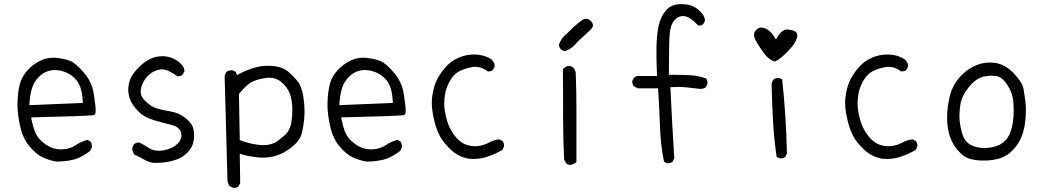

<svg xmlns="http://www.w3.org/2000/svg" viewBox="-20 -792 5040 929"><path d="M222.2 -450.7Q231.9 -452.6 238 -452.9Q244.1 -453.1 246.8 -453.1Q249.5 -453.1 253.7 -452.9Q257.8 -452.6 263.2 -451.7Q273.4 -450.7 283.7 -447.3Q317.9 -437 340.8 -414.1Q359.9 -395.5 369.1 -368.9Q378.4 -342.3 380.4 -302.2L380.9 -293.9L122.1 -283.2Q124 -315.4 126.5 -329.1Q130.4 -352.5 135.3 -366.7Q145.5 -397.5 168.9 -420.9Q192.4 -444.3 222.2 -450.7ZM286.6 -69.8Q281.2 -69.3 273.4 -69.3Q265.6 -69.3 253.2 -71.3Q240.7 -73.2 227.5 -78.6Q202.6 -89.4 181.2 -108.9Q159.2 -128.9 148.9 -155.5Q138.7 -182.1 132.3 -214.4L130.9 -224.1Q391.1 -230 429.7 -234.4L434.6 -234.9Q442.9 -237.8 442.9 -255.9Q442.9 -279.8 433.6 -338.4Q424.8 -396 384.8 -441.9Q344.7 -488.3 317.9 -498Q290 -508.3 250.5 -512.2Q243.7 -512.7 236.8 -512.7Q206.1 -512.7 177.2 -499.5Q141.6 -482.4 114.5 -453.4Q87.4 -424.3 77.1 -389.2Q66.9 -353 64.9 -300.3Q64.5 -293.9 64.5 -287.1Q64.5 -239.7 76.7 -184.6Q89.8 -122.1 123.5 -83Q157.2 -43.9 188 -30Q218.8 -16.1 252.4 -10.3Q297.4 -10.3 335.4 -19.5Q373.5 -28.8 416.5 -62L424.3 -78.6Q424.8 -80.6 424.8 -82.5Q424.8 -97.2 417.5 -107.9L402.3 -115.2Q374 -107.4 349.1 -91.3Q320.3 -71.8 286.6 -69.8Z M733.9 -3.9Q774.4 -3.9 811.5 -13.2Q856.9 -23.9 885.7 -52.7Q909.7 -76.7 915.5 -104Q919.4 -120.1 919.4 -135.3Q919.4 -150.4 916.5 -164.6Q911.1 -193.8 878.4 -220.2Q845.2 -247.1 796.9 -254.4Q745.6 -262.7 721.7 -274.4Q698.2 -286.1 675.8 -311Q660.6 -328.1 660.6 -350.1Q660.6 -362.3 665.5 -376.5Q678.7 -412.1 702.4 -431.6Q726.1 -451.2 755.9 -456.1Q759.8 -456.5 763.7 -456.5Q792.5 -456.5 837.9 -423.3Q839.4 -422.9 843.3 -422.9Q847.2 -422.9 852.8 -424.6Q858.4 -426.3 863.3 -430.2L872.1 -446.8Q872.1 -448.7 872.1 -451.4Q872.1 -454.1 870.8 -459Q869.6 -463.9 865.7 -470.2Q859.9 -479.5 849.1 -488.8Q813 -520 764.6 -520Q707 -520 657.2 -471.7Q627.9 -443.4 616 -421.1Q604 -398.9 601.1 -370.1Q600.6 -364.3 600.6 -357.9Q600.6 -335.9 608.4 -313.5Q618.7 -284.7 647.5 -254.9Q676.3 -225.1 724.4 -210.7Q772.5 -196.3 808.6 -188Q849.6 -177.7 856.9 -148.4Q857.9 -142.6 857.9 -136Q857.9 -129.4 855.5 -121.6Q851.1 -108.9 839.8 -97.2L836.4 -94.2Q811.5 -71.3 770.5 -64.5Q758.8 -62.5 749.5 -62.5Q721.2 -62.5 702.6 -74.7Q680.2 -88.9 655.8 -102.1Q653.8 -102.5 652.3 -102.5Q638.2 -102.5 628.9 -94.7Q621.6 -85.4 619.6 -72.3Q621.6 -56.6 630.4 -43.9Q653.3 -34.2 675.3 -21Q696.3 -8.3 719.7 -4.4Q727.1 -3.9 733.9 -3.9Z M1309.6 -101.1Q1290 -92.8 1270.5 -90.8Q1261.2 -89.8 1255.9 -89.8Q1250.5 -89.8 1243.9 -90.1Q1237.3 -90.3 1226.1 -91.8Q1181.6 -98.1 1145.5 -112.3L1140.1 -114.3L1136.2 -337.9Q1150.4 -355 1161.6 -366.2Q1187.5 -392.1 1209 -400.4Q1238.3 -411.6 1273.9 -415.5Q1279.8 -416 1285.2 -416Q1316.4 -416 1341.3 -395Q1369.1 -371.1 1380.9 -342.8Q1394.5 -309.1 1394.5 -259.3Q1394.5 -231 1390.1 -201.7Q1383.8 -160.6 1356 -136.2Q1330.1 -113.3 1309.6 -101.1ZM1107.9 116.7Q1109.9 117.2 1111.3 117.2Q1112.8 117.2 1115 116.9Q1117.2 116.7 1119.9 116.2Q1122.6 115.7 1125 114.7Q1129.9 113.3 1133.8 109.9L1142.1 93.8L1140.1 -48.3L1150.9 -44.9Q1183.1 -35.6 1225.1 -30.8Q1237.8 -29.3 1250.5 -29.3Q1278.8 -29.3 1307.6 -36.1Q1348.6 -46.9 1390.1 -78.6Q1430.2 -110.4 1439.9 -146Q1449.7 -184.1 1452.6 -227.1Q1453.6 -238.8 1453.6 -251.5Q1453.6 -284.7 1447.8 -323.2Q1440.4 -374.5 1419.4 -399.4Q1397.5 -425.8 1372.6 -446.8Q1339.8 -473.6 1275.9 -473.6Q1244.6 -473.6 1216.3 -465.8Q1174.8 -454.1 1134.8 -433.1L1126.5 -428.7L1120.6 -444.3L1105 -451.7Q1103 -452.1 1098.9 -452.1Q1094.7 -452.1 1088.4 -450.4Q1082 -448.7 1076.2 -444.3Q1068.4 -434.6 1066.9 -422.4L1080.6 79.6Q1082 95.7 1091.3 108.9Z M1722.2 -450.7Q1731.9 -452.6 1738 -452.9Q1744.1 -453.1 1746.8 -453.1Q1749.5 -453.1 1753.7 -452.9Q1757.8 -452.6 1763.2 -451.7Q1773.4 -450.7 1783.7 -447.3Q1817.9 -437 1840.8 -414.1Q1859.9 -395.5 1869.1 -368.9Q1878.4 -342.3 1880.4 -302.2L1880.9 -293.9L1622.1 -283.2Q1624 -315.4 1626.5 -329.1Q1630.4 -352.5 1635.3 -366.7Q1645.5 -397.5 1668.9 -420.9Q1692.4 -444.3 1722.2 -450.7ZM1786.6 -69.8Q1781.2 -69.3 1773.4 -69.3Q1765.6 -69.3 1753.2 -71.3Q1740.7 -73.2 1727.5 -78.6Q1702.6 -89.4 1681.2 -108.9Q1659.2 -128.9 1648.9 -155.5Q1638.7 -182.1 1632.3 -214.4L1630.9 -224.1Q1891.1 -230 1929.7 -234.4L1934.6 -234.9Q1942.9 -237.8 1942.9 -255.9Q1942.9 -279.8 1933.6 -338.4Q1924.8 -396 1884.8 -441.9Q1844.7 -488.3 1817.9 -498Q1790 -508.3 1750.5 -512.2Q1743.7 -512.7 1736.8 -512.7Q1706.1 -512.7 1677.2 -499.5Q1641.6 -482.4 1614.5 -453.4Q1587.4 -424.3 1577.1 -389.2Q1566.9 -353 1564.9 -300.3Q1564.5 -293.9 1564.5 -287.1Q1564.5 -239.7 1576.7 -184.6Q1589.8 -122.1 1623.5 -83Q1657.2 -43.9 1688 -30Q1718.8 -16.1 1752.4 -10.3Q1797.4 -10.3 1835.4 -19.5Q1873.5 -28.8 1916.5 -62L1924.3 -78.6Q1924.8 -80.6 1924.8 -82.5Q1924.8 -97.2 1917.5 -107.9L1902.3 -115.2Q1874 -107.4 1849.1 -91.3Q1820.3 -71.8 1786.6 -69.8Z M2328.1 -519.5Q2302.7 -528.3 2272.9 -528.3Q2236.3 -528.3 2202.1 -514.2Q2159.2 -496.1 2131.3 -461.9Q2103 -427.2 2089.8 -397Q2076.7 -366.7 2070.8 -320.8Q2069.3 -309.1 2069.3 -296.1Q2069.3 -283.2 2070.3 -269.5Q2073.2 -241.2 2081.5 -207Q2097.7 -139.6 2131.3 -99.6Q2165.5 -59.1 2192.4 -44.2Q2219.2 -29.3 2249 -23.9Q2259.8 -22.9 2269.5 -22.9Q2305.7 -22.9 2336.4 -33.2Q2375.5 -46.4 2410.6 -66.4L2418.5 -82.5Q2418.9 -84.5 2418.9 -85.9Q2418.9 -99.6 2411.6 -109.9L2396 -117.7Q2369.6 -115.2 2348.6 -103.5Q2324.2 -89.8 2294.9 -85.4Q2287.1 -84.5 2278.8 -84.5Q2257.3 -84.5 2234.9 -92.3Q2203.6 -103.5 2178 -138.2Q2152.3 -172.9 2141.6 -213.4Q2129.4 -257.8 2129.4 -290.5Q2129.4 -315.4 2134.3 -341.3Q2140.6 -372.1 2157.7 -401.9Q2175.8 -433.1 2200.7 -446.5Q2225.6 -460 2263.7 -467.3Q2272 -468.8 2279.8 -468.8Q2310.5 -468.8 2339.8 -446.8Q2341.3 -446.3 2342.8 -446.3Q2356.4 -446.3 2365.2 -453.6L2373.5 -470.2Q2373.5 -471.2 2373.5 -473.9Q2373.5 -476.6 2372.6 -481.4Q2370.1 -491.7 2360.4 -502.4Q2346.2 -513.2 2328.1 -519.5Z M2711.9 -464.8Q2708 -461.4 2703.6 -457.5Q2704.6 -352.5 2704.6 -292.7Q2704.6 -232.9 2704.6 -216.8Q2704.6 -120.1 2709.5 -22Q2714.4 -7.8 2721.2 -1Q2728 5.9 2737.3 5.9Q2747.1 5.9 2761.2 -2Q2765.1 -4.9 2769 -7.8V-221.7Q2769 -242.7 2769 -263.7Q2769 -346.7 2766.1 -429.7Q2766.1 -431.2 2766.1 -432.1Q2766.1 -453.6 2751 -467.8Q2741.7 -472.7 2732.2 -472.7Q2722.7 -472.7 2711.9 -464.8ZM2837.9 -691.4Q2826.7 -701.2 2815.4 -701.2Q2803.7 -701.2 2790.5 -689.9L2776.4 -679.2Q2750.5 -658.2 2726.1 -632.3Q2718.3 -626.5 2710.4 -618.7Q2702.6 -610.8 2695.8 -599.9Q2689 -588.9 2684.1 -576.2Q2686 -561.5 2693.6 -554Q2701.2 -546.4 2714.8 -544.4Q2751 -558.1 2774.9 -590.3Q2807.6 -620.1 2838.9 -649.4Q2849.1 -660.2 2849.1 -670.2Q2849.1 -680.2 2837.9 -691.4Z M3207.5 -2.4Q3209.5 -2 3213.4 -2Q3217.3 -2 3222.9 -3.7Q3228.5 -5.4 3233.9 -9.3L3242.7 -25.4L3232.9 -187.5Q3228 -270 3223.6 -370.1Q3246.1 -371.6 3262.7 -371.6Q3279.3 -371.6 3296.9 -369.6Q3330.1 -366.7 3357.4 -362.8Q3363.3 -361.8 3368.2 -361.8Q3383.8 -361.8 3395 -369.6L3402.8 -386.2Q3403.3 -388.2 3403.3 -389.6Q3403.3 -402.8 3396.5 -412.1Q3359.4 -426.3 3315.9 -428.2Q3272.5 -430.2 3224.6 -430.2H3216.3L3217.8 -570.8Q3218.3 -622.1 3224.1 -652.8Q3231 -686.5 3253.4 -703.6Q3268.1 -714.4 3284.2 -714.4Q3316.9 -714.4 3358.4 -668Q3359.4 -668 3363.3 -668Q3367.2 -668 3372.6 -669.7Q3377.9 -671.4 3382.8 -675.3L3391.1 -691.4Q3390.1 -717.8 3360.8 -743.7Q3328.6 -772 3276.9 -772Q3230.5 -772 3206.1 -745.6Q3179.2 -716.8 3168.9 -676.3Q3158.7 -635.7 3156.7 -576.2Q3156.2 -556.6 3156.2 -533.7Q3156.2 -488.8 3159.2 -424.3H3062.5L3047.4 -416.5L3039.6 -400.9Q3039.1 -398.9 3039.1 -396.5Q3039.1 -394 3040 -390.1Q3041 -381.8 3046.4 -375L3066.4 -364.7H3164.1Q3170.4 -269 3173.3 -179.9Q3176.3 -90.8 3192.9 -9.8Z M3835 -606Q3837.4 -612.3 3837.6 -615.7Q3837.9 -619.1 3837.9 -621.6Q3837.9 -628.4 3833.5 -634.3Q3825.7 -645.5 3794.4 -648.9Q3792 -649.4 3790 -649.4Q3763.2 -649.4 3741.7 -612.8L3734.4 -601.1L3727.1 -612.8Q3707.5 -645.5 3680.7 -655.3Q3671.4 -658.7 3663.1 -658.7Q3650.4 -658.7 3641.1 -649.4Q3627.9 -636.2 3627.9 -624Q3627.9 -609.4 3644.5 -582Q3661.1 -554.7 3682.1 -527.3Q3701.2 -503.4 3728.5 -494.1Q3750.5 -502 3788.1 -539.6Q3801.8 -553.7 3812 -565.9Q3827.6 -585 3835 -606ZM3756.8 -25.4Q3770.5 -25.4 3779.3 -32.7L3787.6 -48.8Q3783.7 -231.9 3764.6 -407.7L3750.5 -414.6Q3748.5 -415 3746.6 -415Q3731.9 -415 3722.7 -407.2Q3715.3 -397.9 3713.4 -385.3Q3715.3 -295.9 3720.2 -207.5Q3725.1 -119.1 3737.8 -32.7L3752.9 -25.9Q3754.9 -25.4 3756.8 -25.4Z M4328.1 -519.5Q4302.7 -528.3 4272.9 -528.3Q4236.3 -528.3 4202.1 -514.2Q4159.2 -496.1 4131.3 -461.9Q4103 -427.2 4089.8 -397Q4076.7 -366.7 4070.8 -320.8Q4069.3 -309.1 4069.3 -296.1Q4069.3 -283.2 4070.3 -269.5Q4073.2 -241.2 4081.5 -207Q4097.7 -139.6 4131.3 -99.6Q4165.5 -59.1 4192.4 -44.2Q4219.2 -29.3 4249 -23.9Q4259.8 -22.9 4269.5 -22.9Q4305.7 -22.9 4336.4 -33.2Q4375.5 -46.4 4410.6 -66.4L4418.5 -82.5Q4418.9 -84.5 4418.9 -85.9Q4418.9 -99.6 4411.6 -109.9L4396 -117.7Q4369.6 -115.2 4348.6 -103.5Q4324.2 -89.8 4294.9 -85.4Q4287.1 -84.5 4278.8 -84.5Q4257.3 -84.5 4234.9 -92.3Q4203.6 -103.5 4178 -138.2Q4152.3 -172.9 4141.6 -213.4Q4129.4 -257.8 4129.4 -290.5Q4129.4 -315.4 4134.3 -341.3Q4140.6 -372.1 4157.7 -401.9Q4175.8 -433.1 4200.7 -446.5Q4225.6 -460 4263.7 -467.3Q4272 -468.8 4279.8 -468.8Q4310.5 -468.8 4339.8 -446.8Q4341.3 -446.3 4342.8 -446.3Q4356.4 -446.3 4365.2 -453.6L4373.5 -470.2Q4373.5 -471.2 4373.5 -473.9Q4373.5 -476.6 4372.6 -481.4Q4370.1 -491.7 4360.4 -502.4Q4346.2 -513.2 4328.1 -519.5Z M4742.7 -75.7Q4714.4 -75.7 4686.5 -86.4Q4649.4 -101.1 4636.7 -142.6Q4622.1 -189 4622.1 -231Q4622.1 -258.3 4627.4 -289.6Q4634.8 -330.6 4668.5 -371.6Q4702.6 -412.6 4739.7 -421.4Q4760.7 -425.8 4776.4 -425.8Q4792 -425.8 4803.7 -423.3Q4832.5 -416.5 4856.4 -377.4Q4880.4 -339.4 4883.3 -296.4Q4884.8 -275.9 4884.8 -256.6Q4884.8 -237.3 4883.5 -224.1Q4882.3 -210.9 4881.1 -202.4Q4879.9 -193.8 4877.9 -185.1Q4871.1 -153.8 4861.8 -136.7Q4848.1 -110.4 4819.8 -93.3Q4795.4 -80.1 4757.8 -76.2Q4750 -75.7 4742.7 -75.7ZM4739.7 -15.1Q4775.4 -15.1 4806.6 -22.9Q4848.1 -32.7 4878.9 -64Q4909.7 -95.2 4923.8 -133.3Q4943.8 -186 4943.8 -259.8Q4943.8 -279.3 4941.9 -295.9Q4938 -330.1 4932.1 -362.8Q4926.8 -393.6 4884.8 -437.5Q4842.8 -481.4 4793.5 -487.8Q4780.8 -489.3 4768.6 -489.3Q4714.4 -489.3 4664.6 -455.1Q4641.6 -439 4622.1 -417Q4588.9 -378.9 4576.7 -331.5Q4562.5 -273.9 4562.5 -221.7Q4562.5 -181.2 4572.3 -144.5Q4586.4 -91.8 4626 -52.7Q4644.5 -33.7 4662.1 -27.3Q4687.5 -18.1 4713.4 -16.1Q4727.1 -15.1 4739.7 -15.1Z"/></svg>

Font: NaikaiFont
Style: Light
Weight: 300
Version: Version 1.89